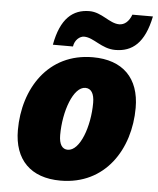

<svg xmlns="http://www.w3.org/2000/svg" viewBox="-55 -819 718 875"><g transform="rotate(5 304.5 -381.0)"><path d="M166 -604H258C262 -634 285 -653 305 -653C349 -653 388 -605 451 -605C529 -605 584 -649 609 -772H515C503 -739 482 -723 459 -723C414 -723 376 -771 319 -771C243 -771 188 -725 166 -604ZM254 10C459 10 567 -161 567 -350C567 -486 490 -563 353 -563C148 -563 41 -392 41 -203C41 -67 118 10 254 10ZM275 -133C250 -133 235 -154 235 -197C235 -306 276 -421 331 -421C357 -421 372 -399 372 -356C372 -248 331 -133 275 -133Z"/></g></svg>

Font: Noto Sans UI Black
Style: Italic
Weight: 900
Italic angle: -372°
Designer: Monotype Design Team
Foundry: Monotype Imaging Inc.
Version: Version 1.901